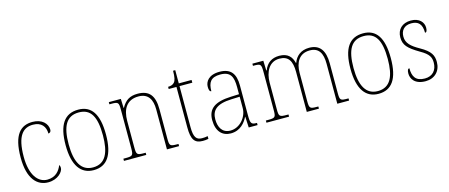

<svg xmlns="http://www.w3.org/2000/svg" viewBox="-45 -1172 3965 1696"><g transform="rotate(-15 1937.5 -323.5)"><path d="M238 10C328 10 378 -50 378 -85C378 -98 375 -106 370 -113C350 -62 313 -16 238 -15C152 -14 86 -97 86 -264C86 -456 147 -517 237 -517C315 -517 350 -469 350 -406C363 -407 375 -416 375 -434C375 -492 325 -542 239 -542C133 -542 58 -476 58 -263C58 -70 137 10 238 10Z M654 10C775 10 839 -77 839 -267C839 -455 777 -542 658 -542C532 -542 470 -453 470 -267C470 -78 539 10 654 10ZM654 -15C546 -15 498 -106 498 -267C498 -433 543 -517 657 -517C766 -517 811 -437 811 -267C811 -111 770 -15 654 -15Z M932 0H1136V-20H1124C1056 -20 1051 -25 1051 -95V-334C1051 -439 1094 -517 1202 -517C1292 -517 1325 -455 1325 -365V0H1436V-20H1425C1358 -20 1353 -25 1353 -95V-359C1353 -483 1308 -542 1201 -542C1131 -542 1088 -516 1053 -453H1050L1047 -536H937V-516H956C1017 -516 1023 -511 1023 -442V-95C1023 -25 1018 -20 950 -20H932Z M1651 10C1667 10 1684 9 1703 5V-20C1683 -16 1670 -15 1650 -15C1599 -15 1577 -44 1577 -135V-511H1694V-536H1577V-657H1557C1557 -599 1550 -567 1535 -552C1524 -539 1504 -531 1478 -531V-511H1549V-141C1549 -29 1577 10 1651 10Z M1908 10C1996 10 2042 -51 2066 -99H2068L2073 0H2154V-20H2149C2101 -20 2094 -33 2094 -107V-379C2094 -486 2053 -542 1950 -542C1850 -542 1816 -487 1816 -440C1816 -410 1823 -395 1837 -395C1837 -475 1864 -517 1950 -517C2045 -517 2066 -464 2066 -371V-306L1991 -303C1845 -297 1778 -251 1778 -146C1778 -40 1833 10 1908 10ZM1911 -15C1836 -15 1806 -74 1806 -145C1806 -226 1851 -275 1989 -280L2066 -283V-178C2066 -100 2000 -15 1911 -15Z M2235 0H2442V-20H2429C2358 -20 2354 -25 2354 -95V-334C2354 -431 2397 -517 2491 -517C2573 -517 2604 -466 2604 -365V0H2715V-20H2705C2637 -20 2632 -25 2632 -95V-349C2632 -442 2671 -518 2769 -518C2851 -518 2883 -463 2883 -365V0H2991V-20H2984C2916 -20 2911 -24 2911 -93V-362C2911 -480 2866 -542 2770 -542C2694 -542 2647 -501 2626 -443H2623C2609 -500 2575 -542 2496 -542C2430 -542 2381 -511 2357 -446H2353L2350 -536H2250V-516H2261C2321 -516 2326 -510 2326 -438V-95C2326 -25 2322 -20 2253 -20H2235Z M3259 10C3380 10 3444 -77 3444 -267C3444 -455 3382 -542 3263 -542C3137 -542 3075 -453 3075 -267C3075 -78 3144 10 3259 10ZM3259 -15C3151 -15 3103 -106 3103 -267C3103 -433 3148 -517 3262 -517C3371 -517 3416 -437 3416 -267C3416 -111 3375 -15 3259 -15Z M3689 10C3772 10 3828 -45 3828 -129C3828 -189 3808 -231 3715 -283C3640 -325 3600 -361 3600 -421C3600 -475 3630 -517 3697 -517C3760 -517 3794 -486 3794 -405C3809 -405 3815 -420 3815 -447C3815 -495 3778 -542 3699 -542C3620 -542 3572 -493 3572 -422C3572 -351 3605 -316 3708 -255C3786 -211 3800 -178 3800 -131C3800 -63 3761 -15 3689 -15C3606 -15 3579 -61 3579 -138C3565 -138 3558 -124 3558 -94C3558 -50 3588 10 3689 10Z"/></g></svg>

Font: Noto Serif Thai SemiCondensed Thin
Style: Regular
Weight: 100
Width: 4
Designer: Monotype Design Team
Foundry: Monotype Imaging Inc.
Version: Version 2.002